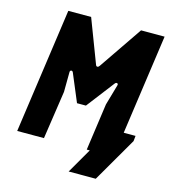

<svg xmlns="http://www.w3.org/2000/svg" viewBox="-121 -800 938 1040"><g transform="rotate(15 347.5 -280.0)"><path d="M360 140 522 -140H660L657 -110L512 140ZM34 0 133 -700H261L354 -456Q357 -448 363.5 -448.5Q370 -449 375 -457L541 -700H673L574 0H424L461 -263L494 -378Q497 -388 490 -390Q483 -392 477 -384L358 -229H308L243 -384Q239 -393 232 -391.5Q225 -390 225 -381L224 -270L184 0Z"/></g></svg>

Font: Finlandica
Style: Italic
Weight: 400
Italic angle: -8°
Designer: Niklas Ekholm, Juho Hiilivirta, Jaakko Suomalainen
Foundry: Helsinki Type Studio
Version: Version 1.064